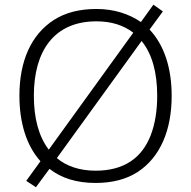

<svg xmlns="http://www.w3.org/2000/svg" viewBox="-20 -763 808 811"><path d="M705.1 -357.9C705.1 -478.5 672.4 -573.7 611.8 -638.2L668 -714.8L627.9 -743.2L575.2 -669.9C524.4 -704.6 461.4 -725.1 387.2 -725.1C315.4 -725.1 255.9 -709.5 207.5 -678.7C110.8 -616.2 62 -503.9 62 -358.9C62 -243.2 92.3 -147 150.9 -82L90.8 1L131.8 27.8L189 -49.8C239.3 -10.3 304.2 9.8 383.8 9.8C454.6 9.8 514.2 -5.9 561.5 -36.6C656.7 -98.6 705.1 -212.9 705.1 -357.9ZM123 -358.9C123 -546.9 208 -672.9 387.2 -672.9C449.7 -672.9 501.5 -656.7 543 -625L186 -130.9C143.1 -187 123 -264.6 123 -358.9ZM644 -357.9C644 -294.9 634.8 -239.3 616.7 -191.9C579.6 -96.2 504.4 -42 383.8 -42C315.9 -42 259.8 -61.5 220.2 -95.2L578.1 -589.8C622.1 -535.6 644 -458.5 644 -357.9Z"/></svg>

Font: Noto Reveo Sans
Style: Regular
Weight: 300
Designer: Monotype Design Team
Foundry: Monotype Imaging Inc.
Version: Version 2.007